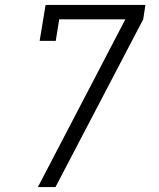

<svg xmlns="http://www.w3.org/2000/svg" viewBox="-20 -755 640 775"><path d="M133 0 486 -677H219L205 -590H140L164 -735H567L558 -677L204 0Z"/></svg>

Font: Iosevka Curly Slab LtEx
Style: Italic
Weight: 300
Width: 7
Italic angle: -9°
Monospace: yes
Designer: Belleve Invis
Foundry: Belleve Invis
Version: Version 11.1.0; ttfautohint (v1.8.3)